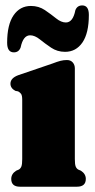

<svg xmlns="http://www.w3.org/2000/svg" viewBox="-20 -706 358 726"><path d="M263 -447.5V-104.5Q263 -85 266 -77Q269 -69 275.5 -65L286 -60.5Q304.5 -48.5 304.5 -29.5Q304.5 0 271 0H55.5Q22.5 0 22.5 -29.5Q22.5 -48.5 41 -60.5L51.5 -65Q58 -69 61 -77Q64 -85 64 -104.5V-328.5Q64 -344.5 60 -350.5Q56 -356.5 48.5 -360.5L38 -362.5Q19.5 -372.5 19.5 -389.5Q19.5 -410.5 48.5 -421.5L177.5 -465.5Q197 -473 208.8 -476Q220.5 -479 233 -479Q247 -479 255 -470Q263 -461 263 -447.5ZM226 -510Q196.5 -510 173.2 -525.8Q150 -541.5 130.8 -557Q111.5 -572.5 94 -572.5Q67.5 -572.5 58 -526.5Q51 -508 32.5 -508Q7 -508 7 -544.5Q7 -612.5 31.2 -648Q55.5 -683.5 97 -683.5Q126.5 -683.5 149.8 -667.8Q173 -652 192.2 -636.5Q211.5 -621 229 -621Q256 -621 265 -667.5Q272 -685.5 291 -685.5Q316 -685.5 316 -649.5Q316 -581 291.8 -545.5Q267.5 -510 226 -510Z"/></svg>

Font: Fraunces 72pt S050 Black
Style: Regular
Weight: 900
Version: Version 1.000; ttfautohint (v1.8.3)